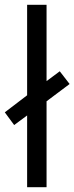

<svg xmlns="http://www.w3.org/2000/svg" viewBox="-40 -780 310 800"><path d="M73 0V-299L19 -259L-20 -312L73 -383V-760H154V-442L209 -483L250 -430L154 -358V0Z"/></svg>

Font: Noto Sans Ethiopic ExtraCondensed
Style: Regular
Weight: 400
Width: 2
Designer: Monotype Design Team
Foundry: Monotype Imaging Inc.
Version: Version 2.102; ttfautohint (v1.8.4.7-5d5b)